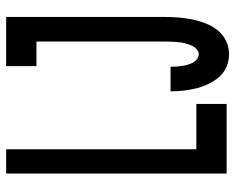

<svg xmlns="http://www.w3.org/2000/svg" viewBox="-92 -684 783 640"><g transform="rotate(-90 300.0 -363.5)"><path d="M440 8Q418 8 398 -0.5Q378 -9 364 -25Q350 -41 340.5 -61Q331 -81 326 -101.5Q321 -122 318.5 -143.5Q316 -165 316 -187Q316 -187 316 -187Q316 -187 316 -187H398Q398 -187 398 -187Q398 -187 398 -187Q398 -178 398.5 -168.5Q399 -159 400.5 -149.5Q402 -140 404.5 -131Q407 -122 411 -114Q415 -106 422.5 -99.5Q430 -93 440 -93Q450 -93 458 -101.5Q466 -110 470 -120Q474 -130 476.5 -140.5Q479 -151 480 -161.5Q481 -172 481.5 -183Q482 -194 482 -205V-634H400V-735H564V-205Q564 -182 562 -159Q560 -136 555.5 -114Q551 -92 542.5 -70Q534 -48 519.5 -30Q505 -12 484 -2Q463 8 440 8ZM42 0V-735H123V-101H274V0Z"/></g></svg>

Font: Iosevka Custom Extended
Style: Bold
Weight: 700
Width: 7
Monospace: yes
Designer: Belleve Invis
Foundry: Belleve Invis
Version: Version 11.2.4; ttfautohint (v1.8.4)